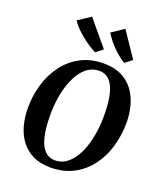

<svg xmlns="http://www.w3.org/2000/svg" viewBox="-179 -1134 1080 1262"><g transform="rotate(20 360.5 -503.0)"><path d="M323.5 10Q252.5 10 201.2 -15.2Q150 -40.5 117 -84.2Q84 -128 68.2 -185.5Q52.5 -243 52.5 -307.5Q52 -394 75.8 -473.8Q99.5 -553.5 146.5 -616.5Q193.5 -679.5 263 -716.2Q332.5 -753 424 -753Q495.5 -753 547 -727.8Q598.5 -702.5 631.2 -658.5Q664 -614.5 679.5 -558Q695 -501.5 695.5 -439Q695.5 -351.5 672.2 -270.8Q649 -190 602 -127Q555 -64 485.2 -27Q415.5 10 323.5 10ZM336 -44.5Q376 -44.5 408.2 -65Q440.5 -85.5 465.5 -122.2Q490.5 -159 507.2 -208Q524 -257 532.5 -314.2Q541 -371.5 540.5 -433Q540.5 -495.5 533 -544.8Q525.5 -594 510 -628Q494.5 -662 470 -679.8Q445.5 -697.5 411 -697.5Q371.5 -697.5 339 -677.2Q306.5 -657 281.8 -620.5Q257 -584 240 -535.2Q223 -486.5 214.5 -430Q206 -373.5 206.5 -313Q206.5 -249.5 214.2 -199.5Q222 -149.5 237.8 -115Q253.5 -80.5 278 -62.5Q302.5 -44.5 336 -44.5ZM595.5 -840 545.5 -802Q521.5 -817 499 -835.5Q476.5 -854 456.8 -874.8Q437 -895.5 420.5 -916.5Q404 -937.5 391.5 -958L477 -1015.5ZM390.5 -840 342.5 -802Q317 -814.5 289.8 -832.8Q262.5 -851 236.8 -872.2Q211 -893.5 190 -915.5Q169 -937.5 156.5 -957.5L244 -1015.5Z"/></g></svg>

Font: Merriweather 28pt
Style: Bold Italic
Weight: 700
Italic angle: -7.8°
Version: Version 2.101